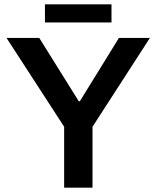

<svg xmlns="http://www.w3.org/2000/svg" viewBox="-20 -860 717 880"><path d="M274 0V-279L10 -686H160L341 -396H346L525 -686H667L404 -279V0ZM186 -757V-840H491V-757Z"/></svg>

Font: Archivo Variable SemiBold
Style: Regular
Weight: 600
Designer: Hector Gatti
Foundry: Omnibus-Type
Version: Version 2.001